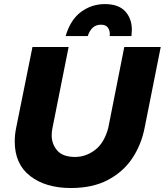

<svg xmlns="http://www.w3.org/2000/svg" viewBox="-20 -936 827 964"><path d="M640 -755H530.5L531.5 -765Q531.5 -783 521.5 -797.5Q511.5 -812 486.5 -812Q439.5 -812 420.5 -755H309.5Q334 -837.5 387.2 -876.5Q440.5 -915.5 506.5 -915.5Q575 -915.5 608.5 -879.2Q642 -843 642 -786ZM335.5 8Q209.5 8 131.8 -52Q54 -112 54 -225.5Q54 -259.5 61 -293.5L143 -700H324.5L243.5 -293.5Q239.5 -276.5 239.5 -256.5Q239.5 -212.5 267.5 -180.2Q295.5 -148 356.5 -148Q411.5 -148 457.5 -183.2Q503.5 -218.5 523.5 -293.5L604 -700H787L706 -293.5Q689 -208 643.5 -140.2Q598 -72.5 520 -31.5Q444 8 335.5 8Z"/></svg>

Font: Argentum Sans
Style: Bold Italic
Weight: 700
Italic angle: -11°
Designer: Julieta Ulanovsky (font), Cristiano Sobral (main changes and remaster)
Foundry: Julieta Ulanovsky (font), Cristiano Sobral (main changes and remaster)
Version: Version 2.007;June 15, 2022;FontCreator 14.0.0.2814 64-bit; 